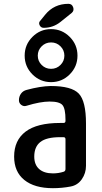

<svg xmlns="http://www.w3.org/2000/svg" viewBox="-20 -985 540 1015"><path d="M297.9 -259.8Q225.6 -259.8 193.4 -234.4Q161.1 -209 161.1 -157.2Q161.1 -114.3 187 -91.3Q212.9 -68.4 259.8 -68.4Q289.1 -68.4 316.4 -77.1Q326.2 -80.1 326.2 -91.8V-249Q326.2 -259.8 315.4 -259.8ZM259.8 9.8Q162.1 9.8 108.4 -33.7Q54.7 -77.1 54.7 -157.2Q54.7 -243.2 115.2 -289.1Q175.8 -335 297.9 -335H315.4Q326.2 -335 326.2 -345.7V-351.6Q326.2 -410.2 310.5 -429.2Q294.9 -448.2 242.2 -448.2Q193.4 -448.2 120.1 -425.8Q105.5 -420.9 92.8 -430.2Q80.1 -439.5 80.1 -455.1Q80.1 -474.6 90.8 -489.7Q101.6 -504.9 121.1 -509.8Q193.4 -529.3 248 -530.3Q358.4 -530.3 396.5 -490.2Q434.6 -450.2 434.6 -332V-108.4Q434.6 -69.3 412.6 -37.6Q390.6 -5.9 353.5 1Q307.6 9.8 259.8 9.8ZM299.8 -869.1Q260.7 -837.9 210.9 -837.9Q196.3 -837.9 189.5 -851.6Q182.6 -865.2 193.4 -876L218.8 -907.2Q265.6 -964.8 341.8 -964.8Q360.4 -964.8 366.7 -946.8Q373 -928.7 359.4 -917ZM299.8 -740.2Q279.3 -760.7 250 -760.7Q220.7 -760.7 200.2 -740.2Q179.7 -719.7 179.7 -690.9Q179.7 -662.1 200.2 -641.6Q220.7 -621.1 250 -621.1Q279.3 -621.1 299.8 -641.6Q320.3 -662.1 320.3 -690.9Q320.3 -719.7 299.8 -740.2ZM151.4 -591.8Q110.4 -632.8 110.4 -690.9Q110.4 -749 151.4 -790Q192.4 -831.1 250 -831.1Q307.6 -831.1 348.6 -790Q389.6 -749 389.6 -690.9Q389.6 -632.8 348.6 -591.8Q307.6 -550.8 250 -550.8Q192.4 -550.8 151.4 -591.8Z"/></svg>

Font: Rounded-X Mgen+ 1mn medium
Style: Regular
Weight: 500
Designer: [Source Han Sans]
Ryoko NISHIZUKA  (kana & ideographs); Paul D. Hunt (Latin, Greek & Cyrillic); Wenlong ZHANG  (bopomofo
Version: Version 1.059.20150602